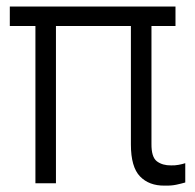

<svg xmlns="http://www.w3.org/2000/svg" viewBox="-20 -566 601 593"><path d="M522 -545.9V-485.8H10.3V-545.9ZM152.8 -545.9V0H89.4V-545.9ZM384.3 -545.9H447.8V-122.1Q447.3 -80.6 464.8 -67.6Q482.4 -54.7 508.3 -55.2Q519.5 -54.7 531.5 -56.9Q543.5 -59.1 552.2 -62V-2.4Q540.5 1 524.9 4.4Q509.3 7.8 488.3 7.3Q440.4 7.8 412.4 -21.2Q384.3 -50.3 384.3 -119.6Z"/></svg>

Font: Inter Tight Light
Style: Regular
Weight: 300
Designer: Rasmus Andersson
Foundry: rsms
Version: Version 3.004